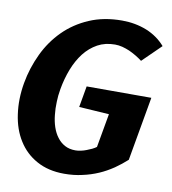

<svg xmlns="http://www.w3.org/2000/svg" viewBox="-85 -832 820 915"><g transform="rotate(10 325.0 -374.5)"><path d="M578.5 -110.5 633 -420H320L302 -317.5L447.5 -308L418.5 -144.5Q410.5 -138.5 397.5 -132Q386 -126.5 372.5 -121.5Q361.5 -117 346 -113.5Q332 -110.5 319.5 -110.5Q290 -110.5 268 -122.5Q246 -134.5 231 -155Q216 -174.5 206.5 -202.5Q197.5 -229.5 194.5 -260.5Q191 -290 192.5 -323.5Q193 -352 199 -386Q208 -437.5 226 -484Q244 -530 271 -565Q298 -599.5 335 -620Q371.5 -640 419 -640Q436.5 -640 454.5 -635.5Q473 -630.5 489.5 -623.5Q504 -617 523 -606Q540.5 -595.5 554 -585L643 -672Q606 -714.5 552 -736.5Q496.5 -758.5 432.5 -758.5Q344 -758.5 274.5 -728.5Q204.5 -698.5 153.5 -647.5Q101.5 -595.5 69.5 -528Q36.5 -458.5 23.5 -384.5Q9.5 -305 20 -232.5Q30 -160.5 63.5 -107.5Q97 -53.5 152.5 -23Q209 8.5 286 8.5Q333.5 8.5 373.5 -1Q413.5 -9.5 451.5 -26Q485 -40.5 520 -64Q551.5 -86 578.5 -110.5Z"/></g></svg>

Font: B612
Style: Regular
Weight: 700
Italic angle: -10°
Designer: Nicolas Chauveau, Thomas Paillot, Jonathan Favre-Lamarine, Jean-Luc Vinot
Foundry: AIRBUS
Version: Version 1.008